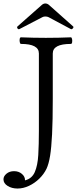

<svg xmlns="http://www.w3.org/2000/svg" viewBox="-67 -881 467 1106"><path d="M34 205Q1 205 -23 190Q-47 175 -47 152Q-47 134 -29.5 119.5Q-12 105 14 105Q41 105 59.5 121Q78 137 77 158Q117 148 133.5 110Q150 72 153.5 11.5Q157 -49 157 -128V-573Q157 -628 54 -628Q49 -628 47 -637.5Q45 -647 46.5 -656.5Q48 -666 54 -666Q125 -663 197 -663Q270 -663 341 -666Q346 -666 348 -656.5Q350 -647 348.5 -637.5Q347 -628 341 -628Q237 -628 237 -573V-311Q237 -186 233 -107.5Q229 -29 221.5 17Q214 63 201 91Q186 122 159.5 148Q133 174 100 189.5Q67 205 34 205ZM46 -714Q39 -710 34 -717Q29 -724 34 -729L171 -850Q182 -861 194 -861Q207 -861 218 -850L354 -729Q359 -725 352.5 -717.5Q346 -710 340 -714L213 -782Q205 -786 194 -786Q184 -786 177 -782Z"/></svg>

Font: Junicode SmExp
Style: Regular
Weight: 400
Width: 6
Designer: Peter S. Baker
Version: Version 2.205; ttfautohint (v1.8.4)